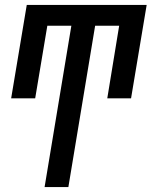

<svg xmlns="http://www.w3.org/2000/svg" viewBox="-20 -540 640 775"><path d="M160 215 268 -436H171L122 -143H25L88 -520H572L509 -143H413L461 -436H364L256 215Z"/></svg>

Font: Iosevka SS04 Md Ex Obl
Style: Regular
Weight: 500
Width: 7
Italic angle: -9°
Monospace: yes
Designer: Belleve Invis
Foundry: Belleve Invis
Version: Version 19.0.0; ttfautohint (v1.8.4)